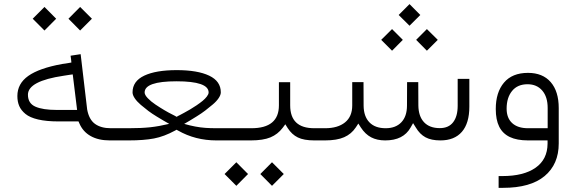

<svg xmlns="http://www.w3.org/2000/svg" viewBox="-20 -675 2769 923"><path d="M309.1 -585 365.2 -641.6 421.9 -585 365.2 -528.3ZM137.2 -585 193.8 -641.6 250 -585 193.8 -528.3ZM529.8 0H507.3Q453.1 0 415.8 -21Q378.4 -42 361.3 -82.5L357.4 -91.3H347.7H260.3Q203.1 -91.3 163.3 -100.6Q123.5 -109.9 102.5 -127.2Q81.5 -144.5 72.5 -165.3Q63.5 -186 63.5 -213.4Q63.5 -272.9 116 -310.1Q168.5 -347.2 277.8 -367.2L309.6 -372.1L323.2 -374.5L321.8 -388.7L319.3 -407.2L367.7 -414.6L398.9 -149.9V-149.4Q407.7 -100.6 436.5 -79.6Q465.3 -58.6 512.7 -58.6H529.8Q542.5 -58.6 542.5 -32.7V-27.3Q542.5 0 529.8 0ZM348.6 -163.1 331.5 -302.7 329.6 -317.4 314.9 -315.4 286.6 -311Q114.3 -285.6 114.3 -219.7Q114.3 -178.2 149.9 -162.4Q185.5 -146.5 252.9 -146.5H334H350.6Z M1072.8 0H1020Q918.9 0 835.9 -47.4L828.6 -51.3L821.8 -47.4Q769 -18.6 720.2 -9.3Q671.4 0 598.6 0H525.4Q512.7 0 512.7 -27.3V-32.7Q512.7 -58.6 524.9 -58.6H598.1Q659.2 -58.6 702.1 -63.2Q745.1 -67.9 793.5 -79.6Q792.5 -80.1 790 -81.5Q777.8 -88.4 767.3 -94.5Q756.8 -100.6 733.9 -114.5Q710.9 -128.4 693.1 -141.8Q675.3 -155.3 656.7 -171.1Q638.2 -187 627.7 -202.6Q617.2 -218.3 617.2 -231Q617.2 -284.7 673.3 -311.3Q729.5 -337.9 829.6 -337.9Q929.7 -337.9 985.6 -311.3Q1041.5 -284.7 1041.5 -231Q1041.5 -218.8 1031.2 -203.4Q1021 -188 1002.4 -172.4Q983.9 -156.7 966.3 -143.3Q948.7 -129.9 925.5 -115.5Q902.3 -101.1 892.1 -95Q881.8 -88.9 869.1 -81.5Q866.2 -80.1 865.2 -79.6Q893.6 -71.3 918.7 -66.7Q943.8 -62 967.3 -60.3Q990.7 -58.6 1022.9 -58.6H1072.8Q1085.4 -58.6 1085.4 -32.7V-27.3Q1085.4 0 1072.8 0ZM836.4 -117.7Q839.4 -119.1 844.7 -121.8Q850.1 -124.5 865.2 -132.8Q880.4 -141.1 894.3 -149.2Q908.2 -157.2 925 -168.7Q941.9 -180.2 954.1 -190.2Q966.3 -200.2 974.6 -211.2Q982.9 -222.2 982.9 -230.5Q982.9 -284.2 828.6 -284.2Q675.3 -284.2 675.3 -230.5Q675.3 -218.8 690.4 -202.9Q705.6 -187 727.1 -172.6Q748.5 -158.2 770 -145.5Q791.5 -132.8 806.6 -125.5L821.8 -117.7L829.1 -113.3Z M1231.4 161.6 1287.6 105 1344.2 161.6 1287.6 218.3ZM1059.6 161.6 1116.2 105 1172.4 161.6 1116.2 218.3ZM1500.5 0H1491.2Q1440.9 0 1411.9 -14.2Q1382.8 -28.3 1362.8 -59.6L1351.6 -77.6L1338.9 -60.5Q1315.4 -29.3 1280 -14.6Q1244.6 0 1186 0H1068.8Q1056.2 0 1056.2 -27.3V-32.7Q1056.2 -58.6 1068.4 -58.6H1188.5Q1320.8 -58.6 1320.8 -168.5V-279.8H1375V-168.5Q1375 -58.6 1490.7 -58.6H1501Q1513.2 -58.6 1513.2 -32.7V-27.3Q1513.2 -16.1 1510 -8.1Q1506.8 0 1500.5 0Z M1896.5 -603 1948.7 -655.3 2000.5 -603 1948.7 -551.3ZM1980.5 -483.4 2032.2 -535.2 2084.5 -483.4 2032.2 -431.2ZM1812.5 -483.4 1864.7 -535.2 1916.5 -483.4 1864.7 -431.2ZM1496.6 -58.6H1543Q1604 -58.6 1638.7 -86.7Q1673.3 -114.7 1673.3 -168V-280.3H1727.5L1728 -167Q1728.5 -115.2 1755.9 -86.9Q1783.2 -58.6 1834 -58.6Q1882.3 -58.6 1909.4 -87.2Q1936.5 -115.7 1936.5 -167.5L1937 -280.3H1990.7L1991.2 -168.5Q1991.7 -116.2 2018.3 -87.6Q2044.9 -59.1 2094.2 -59.1Q2136.7 -59.1 2158.4 -87.4Q2180.2 -115.7 2180.2 -166.5V-295.9H2236.3V-162.6Q2236.3 -82.5 2200.4 -41.3Q2164.6 0 2097.2 0Q2053.2 0 2025.6 -14.9Q1998 -29.8 1979 -62L1965.8 -83L1953.6 -61.5Q1918.9 0 1832 0Q1792.5 0 1764.2 -14.9Q1735.8 -29.8 1714.8 -62L1702.6 -81.1L1690.4 -62.5Q1669.4 -30.8 1634.5 -15.4Q1599.6 0 1542.5 0H1497.1Q1484.4 0 1484.4 -27.3V-32.7Q1484.4 -58.6 1496.6 -58.6Z M2666 -155.3V14.6Q2666 114.7 2598.1 171.4Q2530.3 228 2398.4 228H2377V171.4H2395.5Q2497.6 171.4 2554.7 131.3Q2611.8 91.3 2612.3 15.6V14.6V0H2597.7H2518.6Q2464.8 0 2430.7 -16.4Q2396.5 -32.7 2379.9 -65.9Q2363.3 -99.1 2363.3 -150.9Q2363.3 -231 2402.8 -277.8Q2442.4 -324.7 2518.1 -324.7Q2588.9 -324.7 2627.4 -280.3Q2666 -235.8 2666 -155.3ZM2415.5 -152.8Q2415.5 -107.4 2442.4 -83Q2469.2 -58.6 2518.1 -58.6H2598.1H2612.8V-73.2V-155.8Q2612.8 -209.5 2586.7 -239.7Q2560.5 -270 2516.1 -270Q2467.8 -270 2441.7 -237.8Q2415.5 -205.6 2415.5 -152.8Z"/></svg>

Font: Shabnam Thin FD
Style: Thin-FD
Weight: 100
Foundry: DejaVu fonts team - Redesigned by Saber Rastikerdar - Based on Vazir font
Version: Version 5.0.0